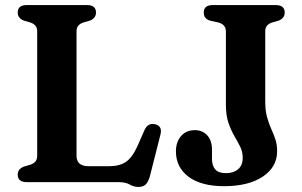

<svg xmlns="http://www.w3.org/2000/svg" viewBox="-20 -720 1194 759"><path d="M335 -638.5 311 -631.5Q297.5 -627.5 290 -619Q282.5 -610.5 282.5 -595.5V-104Q282.5 -63 330.5 -63H412Q452.5 -63 478 -80.2Q503.5 -97.5 525 -146L551.5 -206.5Q565 -235 592.5 -229Q623.5 -222 614 -187L573 -25Q567 -2.5 557 8.2Q547 19 527.5 19Q509 19 492.8 9.5Q476.5 0 448.5 0H86Q50 0 50 -29.5Q50 -52 74.5 -61.5L98.5 -68.5Q112 -72.5 119.5 -81Q127 -89.5 127 -104.5V-595.5Q127 -610.5 119.5 -619Q112 -627.5 98.5 -631.5L74.5 -638.5Q50 -648 50 -670.5Q50 -700 86 -700H323.5Q359.5 -700 359.5 -670.5Q359.5 -648 335 -638.5ZM1075.5 -122Q1075.5 -59.5 1018.8 -21.8Q962 16 866 16Q775.5 16 725.5 -21.2Q675.5 -58.5 675.5 -121.5Q675.5 -159 695.8 -182.2Q716 -205.5 750.5 -205.5Q780 -205.5 799 -185.2Q818 -165 818 -128.5V-92Q818 -65.5 830.8 -50.5Q843.5 -35.5 873.5 -35.5Q903 -35.5 921.2 -51Q939.5 -66.5 939.5 -96Q939.5 -120 929.5 -140Q919.5 -160 906.5 -182.2Q893.5 -204.5 883.2 -234Q873 -263.5 873 -306.5V-595.5Q873 -624 841.5 -631.5L812 -638Q785.5 -645 785.5 -670.5Q785.5 -700 821.5 -700H1069.5Q1105.5 -700 1105.5 -670.5Q1105.5 -648 1081.5 -638.5L1057 -631.5Q1043.5 -627.5 1036 -619Q1028.5 -610.5 1028.5 -595.5V-319.5Q1028.5 -282 1035.8 -256.5Q1043 -231 1052.2 -210.5Q1061.5 -190 1068.5 -169.5Q1075.5 -149 1075.5 -122Z"/></svg>

Font: Fraunces 9pt S050 SemiBold
Style: Regular
Weight: 600
Version: Version 1.000; ttfautohint (v1.8.3)